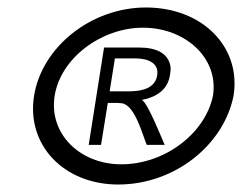

<svg xmlns="http://www.w3.org/2000/svg" viewBox="-20 -482 647 513"><path d="M71 -226C50 -95 150 11 296 11C447 11 578 -95 604 -226C625 -357 520 -462 370 -462C224 -462 92 -357 71 -226ZM126 -226C142 -327 251 -408 362 -408C475 -408 565 -327 549 -226C528 -125 420 -43 304 -43C193 -43 110 -125 126 -226ZM217 -95H250L268 -207H284C292 -207 300 -207 306 -206C341 -201 362 -118 372 -95H420C414 -108 374 -209 359 -215C396 -222 428 -241 434 -281C436 -292 437 -302 434 -311C426 -340 398 -355 351 -355H258ZM273 -238 287 -326H341C378 -326 405 -312 400 -281C395 -248 363 -238 325 -238Z"/></svg>

Font: Charger Pro
Style: ExtObl
Weight: 400
Designer: Jasper
Foundry: Cannot Into Space Fonts
Version: Version 1.09